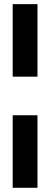

<svg xmlns="http://www.w3.org/2000/svg" viewBox="-20 -766 249 923"><path d="M41 136.7V-211.9H160.2V136.7ZM41 -397.5V-746.1H160.2V-397.5Z"/></svg>

Font: Post No Bills Colombo ExtraBold
Style: Regular
Weight: 800
Designer: Kosala Senevirathne, Siva Puranthara, Lasantha Premarathna, Tharique Azeez
Foundry: Mooniak
Version: Version 1.220 ; ttfautohint (v1.6)